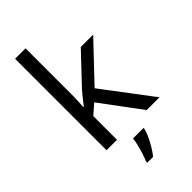

<svg xmlns="http://www.w3.org/2000/svg" viewBox="-297 -833 1128 1128"><g transform="rotate(-45 267.0 -269.5)"><path d="M172 -363Q172 -347 170.5 -321Q169 -295 168 -276H172Q178 -284 190 -299Q202 -314 214.5 -329.5Q227 -345 236 -355L407 -536H510L293 -307L525 0H419L233 -250L172 -197V0H85V-760H172ZM331 70Q327 88 314.5 115.5Q302 143 285.5 171Q269 199 251 221H203V209Q211 192 219.5 165.5Q228 139 235 110.5Q242 82 244 61H331Z"/></g></svg>

Font: Noto Sans Thai
Style: Regular
Weight: 400
Designer: Monotype Design Team
Foundry: Monotype Imaging Inc.
Version: Version 2.001